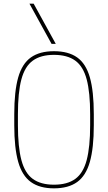

<svg xmlns="http://www.w3.org/2000/svg" viewBox="-20 -1020 590 1050"><path d="M275 10Q197 10 149 -24.5Q101 -59 79.5 -135Q58 -211 58 -335V-395Q58 -521 79.5 -596.5Q101 -672 149 -706Q197 -740 275 -740Q354 -740 402 -706Q450 -672 471.5 -596.5Q493 -521 493 -395V-335Q493 -211 471.5 -135Q450 -59 402 -24.5Q354 10 275 10ZM275 -10Q348 -10 391.5 -41.5Q435 -73 454 -144.5Q473 -216 473 -335V-395Q473 -515 454 -586Q435 -657 391.5 -688.5Q348 -720 275 -720Q203 -720 159.5 -688.5Q116 -657 97 -586Q78 -515 78 -395V-335Q78 -216 97 -144.5Q116 -73 159.5 -41.5Q203 -10 275 -10ZM262 -780 141 -1000H164L285 -780Z"/></svg>

Font: M PLUS Code Latin SemiExpanded Thin
Style: Regular
Weight: 250
Width: 6
Designer: Coji Morishita
Foundry: UNDERFOREST DESIGN
Version: Version 1.002; ttfautohint (v1.8.3)